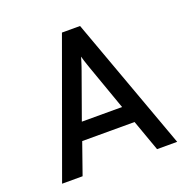

<svg xmlns="http://www.w3.org/2000/svg" viewBox="-124 -823 941 946"><g transform="rotate(-20 346.0 -350.0)"><path d="M44 0 298 -700H393L647.5 0H542L483.5 -163.5H209L151.5 0ZM240 -254H451L367.5 -489.5Q364 -499 360 -511.2Q356 -523.5 352 -535.5Q348 -547.5 346 -556.5Q343.5 -547.5 339.8 -535.5Q336 -523.5 332 -511.2Q328 -499 324.5 -489.5Z"/></g></svg>

Font: Overpass Medium
Style: Regular
Weight: 500
Designer: Delve Withrington, Dave Bailey, Thomas Jockin
Foundry: Delve Fonts LLC
Version: Version 4.000